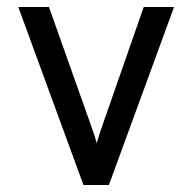

<svg xmlns="http://www.w3.org/2000/svg" viewBox="-20 -531 552 551"><path d="M219.5 0 32.5 -511H120.5L241.5 -170Q246 -157.5 250 -145.5Q254 -133.5 257.5 -120Q261.5 -133.5 265.2 -145.5Q269 -157.5 273.5 -170L392.5 -511H479.5L292.5 0Z"/></svg>

Font: Overpass
Style: Regular
Weight: 400
Designer: Delve Withrington, Dave Bailey, Thomas Jockin
Foundry: Delve Fonts LLC
Version: Version 4.000